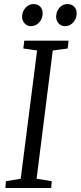

<svg xmlns="http://www.w3.org/2000/svg" viewBox="-20 -948 407 968"><path d="M7 0 10 -34.5 84.5 -47 167 -693.5 97.5 -703.5 102.5 -743H325.5L321.5 -703.5L246 -693.5L164.5 -47L241 -34.5L238 0ZM135 -816Q117 -816 104 -830.2Q91 -844.5 91.5 -865Q92.5 -891.5 109.2 -909.5Q126 -927.5 148.5 -927.5Q170.5 -927.5 183 -914Q195.5 -900.5 195 -880.5Q194.5 -853 177.2 -834.5Q160 -816 135 -816ZM306.5 -816Q288.5 -816 275.5 -830.2Q262.5 -844.5 263 -865Q264 -891.5 280.2 -909.5Q296.5 -927.5 319.5 -927.5Q341.5 -927.5 354.2 -914Q367 -900.5 366.5 -880.5Q366 -853 348.8 -834.5Q331.5 -816 306.5 -816Z"/></svg>

Font: Merriweather 20pt Light
Style: Italic
Weight: 300
Italic angle: -7.8°
Version: Version 2.101